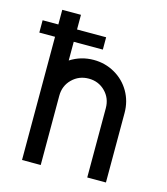

<svg xmlns="http://www.w3.org/2000/svg" viewBox="-107 -789 759 873"><g transform="rotate(15 273.0 -352.5)"><path d="M4 -637H78V-706H166V-637H303V-579H166V-491Q216 -523 276 -523Q330 -523 375.5 -497Q421 -471 447 -426Q473 -381 473 -326V1H385V-325Q385 -372 353.5 -403.5Q322 -435 276 -435Q230 -435 198 -403.5Q166 -372 166 -325V1H78V-579H4Z"/></g></svg>

Font: Lineal
Style: Regular
Weight: 400
Designer: Created by Frank Adebiaye with contributions from Anton Moglia & Ariel Martín Pérez
Created by Frank ADEBIAYE with FontF
Foundry: Velvetyne Type Foundry
Version: Version 2.000